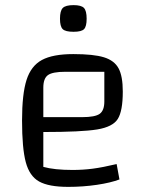

<svg xmlns="http://www.w3.org/2000/svg" viewBox="-20 -720 575 749"><path d="M435 -80 446 -20Q412 -7 358 1Q304 9 246 9Q170 9 132.5 -12Q95 -33 80.5 -87.5Q66 -142 66 -250Q66 -353 83.5 -408Q101 -463 143.5 -486Q186 -509 266 -509Q345 -509 385.5 -496.5Q426 -484 442.5 -453.5Q459 -423 459 -363Q459 -287 439.5 -256Q420 -225 359 -215Q298 -205 149 -205V-69Q192 -57 263 -57Q304 -57 342 -62Q380 -67 435 -80ZM149 -378V-263H300Q351 -263 369 -276Q387 -289 387 -324V-440H235Q185 -440 167 -427Q149 -414 149 -378ZM214 -647Q214 -678 225 -689Q236 -700 267 -700Q297 -700 307.5 -689Q318 -678 318 -647Q318 -617 308 -606.5Q298 -596 267 -596Q235 -596 224.5 -606.5Q214 -617 214 -647Z"/></svg>

Font: Changa Light
Style: Regular
Weight: 300
Designer: Eduardo Rodriguez Tunni
Foundry: Eduardo Rodriguez Tunni
Version: Version 2.002; ttfautohint (v1.5) -l 8 -r 50 -G 110 -x 14 -H